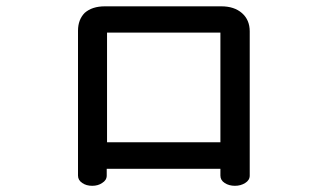

<svg xmlns="http://www.w3.org/2000/svg" viewBox="-20 -686 1040 607"><path d="M311.5 -666Q271.5 -666 248 -645.5Q226.6 -624 226.6 -588.9V-130.9Q226.6 -116.2 240.2 -107.4Q252.9 -98.6 271.5 -98.6Q290 -98.6 302.7 -107.4Q317.4 -116.2 317.4 -130.9V-152.3H676.8V-130.9Q676.8 -116.2 690.4 -107.4Q704.1 -98.6 722.7 -98.6Q741.2 -98.6 754.9 -107.4Q769.5 -116.2 769.5 -130.9V-586.9Q769.5 -623 745.1 -644.5Q720.7 -666 679.7 -666ZM318.4 -583H676.8V-236.3H318.4Z"/></svg>

Font: Gungsuh
Style: Regular
Weight: 400
Version: Version 2.21